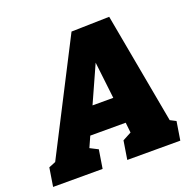

<svg xmlns="http://www.w3.org/2000/svg" viewBox="-162 -843 987 973"><g transform="rotate(-20 331.0 -356.5)"><path d="M246 -100 230 0H-37L-21 -100L16 -115L320 -708L525 -713L634 -116L665 -100L649 0H363L379 -100L426 -125L420 -180H229L203 -122ZM292 -320H404L381 -518Z"/></g></svg>

Font: Bitter Black
Style: Italic
Weight: 900
Italic angle: -9°
Designer: Sol Matas, and Bitter project Authors
Foundry: Sol Matas
Version: Version 2.001